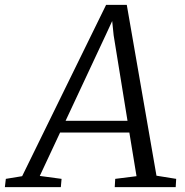

<svg xmlns="http://www.w3.org/2000/svg" viewBox="-80 -769 759 789"><path d="M-60 0 -56 -34 11 -45 356 -749H441L563 -47L644 -34L642 0H391.5L393.5 -34L481 -45L451.5 -224.5H167L83.5 -46L173 -34L170 0ZM189.5 -272.5H444L387 -624L381 -682.5L356.5 -629.5Z"/></svg>

Font: Merriweather 24pt Light
Style: Italic
Weight: 300
Italic angle: -7.8°
Version: Version 2.101